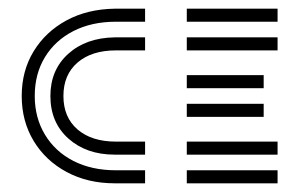

<svg xmlns="http://www.w3.org/2000/svg" viewBox="-20 -422 677 442"><path d="M344 0V-402H244Q181 -401 133 -375Q85 -349 57.5 -304Q30 -259 30 -201Q30 -143 57.5 -97.5Q85 -52 133.5 -26Q182 0 244 0ZM410 0V-402H380V0ZM247 -372H314V-336H244Q178 -335 137 -298Q96 -261 96 -201Q96 -140 137.5 -103Q179 -66 244 -66H314V-30H247Q191 -30 149 -51.5Q107 -73 83.5 -112Q60 -151 60 -201Q60 -252 83.5 -290.5Q107 -329 149 -350.5Q191 -372 247 -372ZM247 -306H314V-96H247Q191 -96 158.5 -124Q126 -152 126 -201Q126 -250 158.5 -278Q191 -306 247 -306ZM380 0V-402H619V-372H410V-336H619V-306H410V-249H587V-219H410V-183H587V-153H410V-96H619V-66H410V-30H619V0ZM314 0V-402H344V0Z"/></svg>

Font: Zen Tokyo Zoo
Style: Regular
Weight: 400
Designer: Yoshimichi Ohira
Foundry: A-1 Corp ZenFonts
Version: Version 1.002; ttfautohint (v1.8.3)